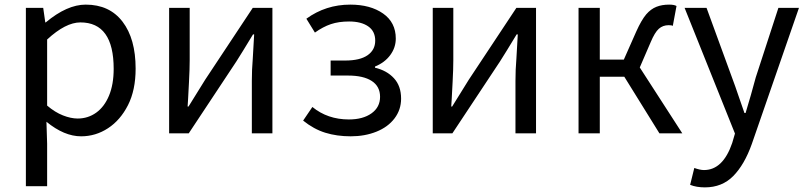

<svg xmlns="http://www.w3.org/2000/svg" viewBox="-20 -577 3491 831"><path d="M92 -543H167L176 -480H178Q270 -557 351 -557Q454 -557 510.5 -483Q567 -409 567 -280Q567 -187 534 -122Q501 -57 447.5 -22Q394 13 331 13Q258 13 181 -50L184 45V229H92ZM472 -279Q472 -480 328 -480Q264 -480 184 -406V-120Q218 -91 252.5 -77.5Q287 -64 316 -64Q361 -64 396.5 -89.5Q432 -115 452 -163.5Q472 -212 472 -279Z M712 -543H801V-316Q801 -279 798 -223Q795 -167 794 -147L792 -116H796L868 -232L1074 -543H1159V0H1070V-227Q1070 -276 1074 -323L1080 -428H1075Q1026 -347 1003 -311L797 0H712Z M1292 -55 1332 -114Q1398 -60 1490 -60Q1551 -60 1588 -86.5Q1625 -113 1625 -158Q1625 -203 1589 -226.5Q1553 -250 1486 -250H1411V-315H1474Q1538 -315 1571 -338Q1604 -361 1604 -401Q1604 -442 1573.5 -463Q1543 -484 1491 -484Q1446 -484 1412 -472.5Q1378 -461 1343 -436L1306 -496Q1390 -557 1496 -557Q1583 -557 1638 -518.5Q1693 -480 1693 -410Q1693 -371 1669 -338.5Q1645 -306 1603 -289V-284Q1654 -272 1685 -238.5Q1716 -205 1716 -150Q1716 -102 1687.5 -64.5Q1659 -27 1609 -7Q1559 13 1498 13Q1438 13 1388 -2.5Q1338 -18 1292 -55Z M1853 -543H1942V-316Q1942 -279 1939 -223Q1936 -167 1935 -147L1933 -116H1937L2009 -232L2215 -543H2300V0H2211V-227Q2211 -276 2215 -323L2221 -428H2216Q2167 -347 2144 -311L1938 0H1853Z M2484 -543H2576V-319H2680L2734 -441Q2756 -490 2777 -515Q2797 -538 2821 -547.5Q2845 -557 2876 -557Q2898 -557 2908 -551L2892 -465Q2887 -468 2874 -468Q2849 -468 2831.5 -452.5Q2814 -437 2796 -394L2749 -285L2933 0H2834L2682 -245H2576V0H2484Z M2967 223 2985 150Q3010 159 3027 159Q3109 159 3149 42L3161 1L2943 -543H3038L3148 -242Q3163 -202 3175 -166L3202 -88H3207L3230 -166L3251 -242L3349 -543H3438L3234 46Q3202 136 3153.5 185Q3105 234 3031 234Q2994 234 2967 223Z"/></svg>

Font: Merged Yaku Han JP
Style: Regular
Weight: 400
Designer: Ryoko NISHIZUKA 西塚涼子 (kana, bopomofo & ideographs); Paul D. Hunt (Latin, Greek & Cyrillic); Sandoll Communications 산돌커뮤니
Foundry: Adobe
Version: Version 2.004